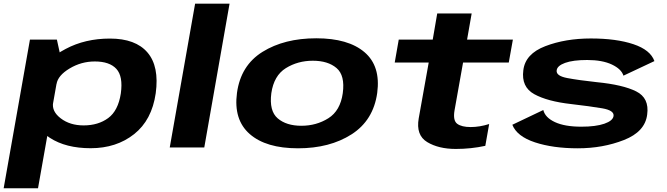

<svg xmlns="http://www.w3.org/2000/svg" viewBox="-54 -805 3640 1048"><path d="M-34 222.5H153.5L279 -486L256.5 -589H109.5ZM441 4Q581 4 678 -72.8Q775 -149.5 796 -296Q816 -442.5 751 -518.5Q686 -594.5 546 -594.5Q410.5 -594.5 304.2 -537.8Q198 -481 189.5 -431.5L254.5 -346Q262 -393 325.8 -431.2Q389.5 -469.5 463.5 -469.5Q544 -469.5 581.2 -429Q618.5 -388.5 605.5 -295Q591 -200.5 536.5 -160.5Q482 -120.5 402.5 -120.5Q328 -120.5 277.8 -158.8Q227.5 -197 236 -245L141.5 -158.5Q131.5 -109 218.5 -52.5Q305.5 4 441 4Z M872.5 0H1061L1199 -785H1011Z M1572.5 4.5Q1746 4.5 1865 -71.8Q1984 -148 2005 -298Q2024.5 -444.5 1935.5 -520.2Q1846.5 -596 1672.5 -596Q1498 -596 1379 -522Q1260 -448 1239.5 -298Q1220 -151.5 1309 -73.5Q1398 4.5 1572.5 4.5ZM1591 -118.5Q1509 -118.5 1461.8 -159Q1414.5 -199.5 1427 -296.5Q1441 -392.5 1506.2 -433Q1571.5 -473.5 1653.5 -473.5Q1736 -473.5 1783 -433.5Q1830 -393.5 1817 -296.5Q1803.5 -200.5 1738.2 -159.5Q1673 -118.5 1591 -118.5Z M2434 8Q2517 8 2595 -9L2616 -128Q2563.5 -111.5 2515 -111.5Q2466 -111.5 2441.8 -129.2Q2417.5 -147 2427 -202.5L2473.5 -463.5H2723L2745.5 -589H2495.5L2520.5 -731.5H2332.5L2308 -589H2122.5L2100.5 -463.5H2286L2231.5 -159Q2215.5 -67 2277.8 -29.5Q2340 8 2434 8Z M3100 4.5Q3236.5 4.5 3351.8 -40.8Q3467 -86 3478.5 -179.5Q3491 -270 3418.5 -306.2Q3346 -342.5 3203.5 -356.5Q3106 -367 3043.2 -378.8Q2980.5 -390.5 2984.5 -420.5Q2987 -446 3030.5 -461.8Q3074 -477.5 3151 -477.5Q3233.5 -477.5 3285.8 -452.8Q3338 -428 3349 -392L3518 -471.5Q3496.5 -532.5 3403.2 -563.8Q3310 -595 3171 -595Q3032 -595 2922.5 -553Q2813 -511 2802.5 -421.5Q2790.5 -330.5 2862.2 -291Q2934 -251.5 3063.5 -237Q3167 -225 3233 -213.8Q3299 -202.5 3295 -172Q3291.5 -146 3245 -129.8Q3198.5 -113.5 3119 -113.5Q3028.5 -113.5 2975 -138.5Q2921.5 -163.5 2911.5 -204.5L2742.5 -124Q2767.5 -60.5 2866 -28Q2964.5 4.5 3100 4.5Z"/></svg>

Font: Anybody Expanded
Style: Bold Italic
Weight: 700
Width: 7
Italic angle: -10°
Version: Version 1.113;gftools[0.9.25]